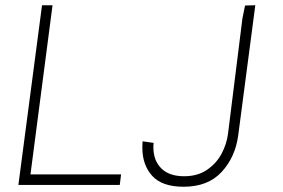

<svg xmlns="http://www.w3.org/2000/svg" viewBox="-20 -705 1079 731"><path d="M140 -685H180L96 -41H441L436 -1H50ZM522 -142Q522 -159 523 -167L565 -161Q564 -155 564 -144Q564 -94 594 -64Q624 -34 681 -34Q733 -34 769 -59Q805 -84 824 -120.5Q843 -157 848 -195L903 -635L913 -684L952 -685L887 -190Q876 -107 824 -50.5Q772 6 679 6Q597 6 559.5 -35.5Q522 -77 522 -142Z"/></svg>

Font: Bellota Text Light
Style: Italic
Weight: 300
Italic angle: -7.5°
Designer: Kemie Guaida
Foundry: Kemie Guaida
Version: Version 4.001